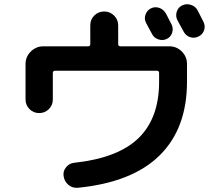

<svg xmlns="http://www.w3.org/2000/svg" viewBox="-20 -852 1040 921"><path d="M102.5 -375V-544.9Q102.5 -580.1 127.9 -605Q153.3 -629.9 188.5 -629.9H402.3Q413.1 -629.9 413.1 -640.6V-730.5Q413.1 -758.8 432.6 -777.8Q452.1 -796.9 480 -796.9Q507.8 -796.9 527.3 -777.3Q546.9 -757.8 546.9 -730.5V-640.6Q546.9 -629.9 557.6 -629.9H792Q827.1 -629.9 852.1 -605Q877 -580.1 877 -544.9V-460Q877 -235.4 745.1 -106Q613.3 23.4 352.5 48.8Q327.1 50.8 308.1 34.7Q289.1 18.6 285.2 -6.8Q281.2 -31.2 297.4 -50.3Q313.5 -69.3 336.9 -71.3Q545.9 -93.8 644.5 -189.5Q743.2 -285.2 743.2 -460V-502Q743.2 -512.7 732.4 -512.7H245.1Q233.4 -512.7 233.4 -502V-375Q233.4 -347.7 214.4 -328.6Q195.3 -309.6 168 -309.6Q140.6 -309.6 121.6 -328.6Q102.5 -347.7 102.5 -375ZM703.1 -811.5Q722.7 -821.3 743.2 -814.5Q763.7 -807.6 775.4 -788.1Q780.3 -779.3 789.1 -761.7Q797.9 -744.1 802.7 -735.4Q812.5 -715.8 805.7 -694.8Q798.8 -673.8 779.3 -665Q760.7 -656.2 739.7 -663.1Q718.8 -669.9 709 -689.5Q704.1 -698.2 694.8 -715.8Q685.5 -733.4 680.7 -742.2Q670.9 -760.7 677.7 -781.2Q684.6 -801.8 703.1 -811.5ZM927.7 -802.7Q932.6 -793 942.4 -773.9Q952.1 -754.9 956.1 -747.1Q965.8 -727.5 959 -707Q952.1 -686.5 932.1 -676.8Q912.1 -667 891.6 -673.8Q871.1 -680.7 860.4 -701.2Q851.6 -718.8 831.1 -754.9Q821.3 -774.4 827.6 -795.4Q834 -816.4 854 -826.2Q874 -835.9 896 -828.6Q918 -821.3 927.7 -802.7Z"/></svg>

Font: Rounded-X Mgen+ 1mn bold
Style: Bold
Weight: 700
Designer: [Source Han Sans]
Ryoko NISHIZUKA  (kana & ideographs); Paul D. Hunt (Latin, Greek & Cyrillic); Wenlong ZHANG  (bopomofo
Version: Version 1.059.20150602